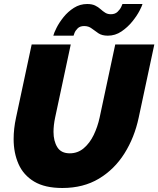

<svg xmlns="http://www.w3.org/2000/svg" viewBox="-20 -932 790 958"><path d="M291 6Q204 6 150.5 -26Q97 -58 72.5 -113.5Q48 -169 48 -238Q48 -290 60 -345L138 -710H333L255 -345Q251 -326 249 -308.5Q247 -291 247 -274Q247 -228 266 -197.5Q285 -167 328 -167Q368 -167 398 -192.5Q428 -218 447.5 -258.5Q467 -299 477 -345L555 -710H750L672 -345Q651 -246 601 -166.5Q551 -87 473.5 -40.5Q396 6 291 6ZM518 -754Q489 -754 471 -766Q453 -778 437.5 -790Q422 -802 400 -802Q379 -802 367.5 -790.5Q356 -779 351.5 -767Q347 -755 347 -754H246Q249 -767 262 -793Q275 -819 297 -846.5Q319 -874 349 -893Q379 -912 415 -912Q439 -912 454.5 -904.5Q470 -897 481.5 -886.5Q493 -876 505 -868.5Q517 -861 533 -861Q554 -861 566.5 -873Q579 -885 585 -898Q591 -911 591 -912H691Q689 -903 676 -878Q663 -853 640 -824.5Q617 -796 586 -775Q555 -754 518 -754Z"/></svg>

Font: Raleway Black
Style: Italic
Weight: 900
Italic angle: -12°
Designer: Matt McInerney, Pablo Impallari, Rodrigo Fuenzalida
Foundry: Matt McInerney, Pablo Impallari, Rodrigo Fuenzalida
Version: Version 4.101;RELEASE